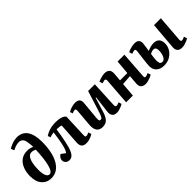

<svg xmlns="http://www.w3.org/2000/svg" viewBox="151 -1795 2831 2831"><g transform="rotate(-45 1566.5 -380.0)"><path d="M128 -718Q168 -741 214.5 -758Q261 -775 309 -775Q417 -775 472 -695Q527 -615 527 -464Q527 -361 509.5 -273.5Q492 -186 456.5 -121.5Q421 -57 368.5 -21.5Q316 14 246 14Q155 14 98.5 -49.5Q42 -113 42 -230Q42 -314 68.5 -381.5Q95 -449 147.5 -488.5Q200 -528 280 -528Q305 -528 334 -521Q363 -514 381 -504Q381 -526 379.5 -547.5Q378 -569 374 -588Q368 -650 345 -677Q322 -704 279 -704Q245 -704 212 -692.5Q179 -681 148 -665ZM267 -46Q302 -46 327 -103.5Q352 -161 367 -284Q377 -372 379 -448Q361 -457 344 -462Q327 -467 306 -467Q270 -467 245 -434.5Q220 -402 207.5 -343.5Q195 -285 195 -209Q195 -129 214 -87.5Q233 -46 267 -46Z M646 -465Q685 -493 741.5 -511Q798 -529 876 -529Q936 -529 983 -512.5Q1030 -496 1043 -470L1028 -100Q1027 -81 1032 -71.5Q1037 -62 1051 -62Q1062 -62 1075 -67Q1088 -72 1105 -80L1122 -32Q1108 -23 1084 -12Q1060 -1 1032 6.5Q1004 14 976 14Q872 14 879 -95L901 -429Q887 -436 860 -439.5Q833 -443 807 -443Q800 -390 790 -333Q780 -276 769 -225Q758 -174 749 -139Q728 -65 698.5 -25.5Q669 14 622 14Q584 14 561.5 -9Q539 -32 539 -63Q539 -89 554.5 -111.5Q570 -134 593 -145L658 -95Q682 -121 701 -193Q713 -237 724.5 -304Q736 -371 745 -442Q727 -440 703.5 -435Q680 -430 663 -422Z M1127 -483Q1144 -494 1169.5 -504.5Q1195 -515 1223.5 -521.5Q1252 -528 1276 -528Q1378 -528 1368 -430L1342 -153Q1338 -115 1343 -99Q1348 -83 1368 -83Q1387 -83 1400 -103.5Q1413 -124 1430 -177L1536 -514H1676L1656 -99Q1655 -62 1679 -62Q1691 -62 1705.5 -66.5Q1720 -71 1735 -79L1750 -31Q1735 -21 1711 -10.5Q1687 0 1660.5 7Q1634 14 1611 14Q1561 14 1537.5 -16Q1514 -46 1521 -101L1553 -363L1544 -365L1474 -138Q1450 -58 1413.5 -21.5Q1377 15 1315 15Q1251 15 1220.5 -26.5Q1190 -68 1197 -152L1219 -417Q1221 -440 1215.5 -448.5Q1210 -457 1195 -457Q1183 -457 1169.5 -452.5Q1156 -448 1144 -440Z M2127 -233 1973 -222 1955 0H1814L1845 -418Q1848 -457 1821 -457Q1805 -457 1768 -442L1751 -493Q1765 -500 1788.5 -508Q1812 -516 1839.5 -522Q1867 -528 1891 -528Q1942 -528 1968 -502.5Q1994 -477 1990 -423Q1988 -389 1985 -357Q1982 -325 1979 -292H2132L2151 -514H2293L2264 -99Q2262 -80 2267 -71Q2272 -62 2287 -62Q2298 -62 2312 -67.5Q2326 -73 2342 -81L2360 -33Q2345 -23 2320.5 -12.5Q2296 -2 2267 6Q2238 14 2212 14Q2161 14 2136 -13Q2111 -40 2116 -92Z M2596 15Q2522 15 2477 -24Q2432 -63 2432 -133Q2432 -152 2435 -185.5Q2438 -219 2443 -259Q2448 -299 2453.5 -341Q2459 -383 2463 -419Q2468 -457 2441 -457Q2429 -457 2414.5 -452.5Q2400 -448 2385 -441L2368 -489Q2382 -498 2407 -507Q2432 -516 2461 -522Q2490 -528 2515 -528Q2612 -528 2606 -436Q2604 -408 2598 -374Q2592 -340 2586 -300Q2622 -315 2654 -323.5Q2686 -332 2717 -332Q2774 -332 2804.5 -301Q2835 -270 2835 -209Q2835 -151 2805.5 -100Q2776 -49 2722 -17Q2668 15 2596 15ZM2970 15Q2919 15 2894.5 -12.5Q2870 -40 2875 -92L2910 -514H3053L3021 -99Q3018 -62 3044 -62Q3056 -62 3069 -67Q3082 -72 3100 -81L3117 -32Q3103 -23 3078.5 -12Q3054 -1 3025 7Q2996 15 2970 15ZM2616 -42Q2640 -42 2658.5 -63.5Q2677 -85 2687.5 -120.5Q2698 -156 2698 -197Q2698 -232 2686.5 -249Q2675 -266 2649 -266Q2618 -266 2579 -246Q2574 -219 2569.5 -181Q2565 -143 2565 -119Q2565 -82 2576 -62Q2587 -42 2616 -42Z"/></g></svg>

Font: Literata 36pt
Style: Bold Italic
Weight: 700
Italic angle: -2°
Designer: Latin by Veronika Burian and Jose Scaglione. Greek by Irene Vlachou. Cyrillic by Vera Evstafieva
Foundry: TypeTogether
Version: Version 3.002